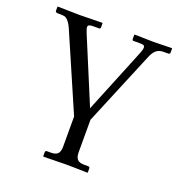

<svg xmlns="http://www.w3.org/2000/svg" viewBox="-121 -535 817 869"><g transform="rotate(20 287.0 -100.5)"><path d="M250.5 157.2V11.7L90.3 -357.9Q77.1 -387.2 60.5 -397.5Q54.2 -401.9 32.2 -401.9H20Q9.8 -403.3 9.8 -409.2V-429.2L11.2 -430.7Q104 -428.7 117.2 -428.7Q117.2 -428.7 225.6 -430.7L227.1 -429.2V-410.2Q227.1 -401.9 220.7 -401.9H192.4Q178.2 -401.9 172.6 -398.9Q167 -396 167 -389.2Q167 -380.9 175.8 -359.9L305.7 -48.3L432.6 -359.9Q440.4 -378.4 440.4 -388.7Q440.4 -396.5 435.5 -399.2Q430.7 -401.9 415 -401.9H385.7Q379.9 -402.3 379.9 -409.2V-428.7L381.3 -430.7Q460.4 -428.7 473.1 -428.7L560.5 -430.7L562 -429.2V-409.7Q562 -401.9 552.7 -401.9H531.2Q509.8 -401.9 496.6 -391.1Q483.4 -380.4 474.1 -357.9L325.2 0V157.2Q325.2 179.7 335 190.4Q344.7 201.2 368.2 201.2H387.2Q395.5 201.2 395.5 209.5V228L393.6 230Q325.2 228 286.1 228L182.6 230L180.7 228V209.5Q180.7 201.2 188.5 201.2H207.5Q231.4 201.2 241 190.4Q250.5 179.7 250.5 157.2Z"/></g></svg>

Font: Libertinage
Style: b
Weight: 400
Designer: OSP
Foundry: OSP
Version: Version 1.0; 2008; OFL relea